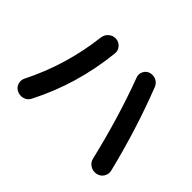

<svg xmlns="http://www.w3.org/2000/svg" viewBox="-141 -993 1281 1281"><g transform="rotate(45 500.0 -352.0)"><path d="M780.3 -43.9Q706.1 -357.4 603.5 -631.8Q593.8 -657.2 606.4 -682.1Q619.1 -707 644.5 -714.8Q672.9 -722.7 698.2 -710.9Q723.6 -699.2 734.4 -671.9Q846.7 -383.8 922.9 -72.3Q929.7 -43 914.1 -18.1Q898.4 6.8 868.2 12.7Q837.9 18.6 812.5 2.4Q787.1 -13.7 780.3 -43.9ZM112.3 -4.9Q85.9 -16.6 76.7 -44.4Q67.4 -72.3 80.1 -96.7Q210.9 -355.5 246.1 -650.4Q250 -680.7 272 -699.2Q293.9 -717.8 323.2 -716.8Q352.5 -714.8 371.6 -692.9Q390.6 -670.9 387.7 -642.6Q353.5 -318.4 210 -38.1Q197.3 -10.7 168.5 -1.5Q139.6 7.8 112.3 -4.9Z"/></g></svg>

Font: Rounded-X Mgen+ 1m bold
Style: Bold
Weight: 700
Designer: [Source Han Sans]
Ryoko NISHIZUKA  (kana & ideographs); Paul D. Hunt (Latin, Greek & Cyrillic); Wenlong ZHANG  (bopomofo
Version: Version 1.059.20150602